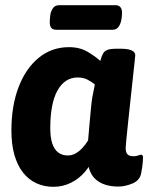

<svg xmlns="http://www.w3.org/2000/svg" viewBox="-20 -712 585 741"><path d="M246 -530Q289 -530 320 -511Q351 -492 367 -477Q372 -495 377.5 -505Q383 -515 394.5 -519.5Q406 -524 432 -524H444Q474 -524 488 -517.5Q502 -511 502 -499Q502 -498 499.5 -473Q497 -448 492.5 -408.5Q488 -369 483.5 -325Q479 -281 474.5 -240.5Q470 -200 467.5 -172.5Q465 -145 465 -141Q465 -124 472 -116.5Q479 -109 495 -109Q506 -109 513.5 -112Q521 -115 524 -115Q532 -115 532 -104Q532 -102 531 -86Q530 -70 525 -44Q520 -16 491.5 -4Q463 8 437 8Q380 8 348.5 -20.5Q317 -49 317 -114V-123L341 -105Q330 -75 308 -49Q286 -23 254.5 -7Q223 9 186 9Q150 9 120 -5Q90 -19 68.5 -46.5Q47 -74 35.5 -114.5Q24 -155 24 -208Q24 -304 52 -376.5Q80 -449 130 -489.5Q180 -530 246 -530ZM280 -413Q255 -413 235.5 -400.5Q216 -388 202 -363Q188 -338 181 -301.5Q174 -265 174 -217Q174 -182 181.5 -159Q189 -136 204 -124Q219 -112 242 -112Q258 -112 272 -120Q286 -128 298 -141Q310 -154 320 -170Q322 -194 325 -228.5Q328 -263 331 -293.5Q334 -324 336 -335Q338 -345 340 -355.5Q342 -366 346 -386Q333 -397 317 -405Q301 -413 280 -413ZM425 -692Q438 -692 444.5 -684.5Q451 -677 451 -662Q451 -652 448.5 -636.5Q446 -621 438 -609Q430 -597 414 -597H198Q184 -597 178 -604Q172 -611 172 -627Q172 -638 174 -653Q176 -668 184 -680Q192 -692 209 -692Z"/></svg>

Font: Asap VF Beta
Style: Italic
Weight: 400
Italic angle: -6°
Designer: Pablo Cosgaya
Foundry: Pablo Cosgaya
Version: Version 1.007